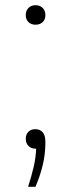

<svg xmlns="http://www.w3.org/2000/svg" viewBox="-20 -566 274 738"><path d="M88 152Q101 111.5 109.2 76.2Q117.5 41 119 5.5H116.5Q100 5.5 89.5 -5Q79 -15.5 79 -32.5Q79 -49 89 -59.2Q99 -69.5 115.5 -69.5Q133.5 -69.5 144 -57.8Q154.5 -46 154.5 -20Q154.5 28 143.5 71.8Q132.5 115.5 116 152ZM116.5 -471Q100 -471 89.5 -481Q79 -491 79 -508Q79 -525 89.5 -535.5Q100 -546 116.5 -546Q133.5 -546 144 -535.5Q154.5 -525 154.5 -508Q154.5 -491 144 -481Q133.5 -471 116.5 -471Z"/></svg>

Font: Encode Sans Expanded Expanded ExtraLight
Style: Regular
Weight: 200
Width: 7
Designer: Multiple Designers
Foundry: Impallari Type
Version: Version 3.000; ttfautohint (v1.8.3) -l 8 -r 50 -G 200 -x 14 